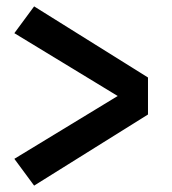

<svg xmlns="http://www.w3.org/2000/svg" viewBox="-20 -641 540 602"><path d="M87 -59 25 -143 349 -340 25 -537 87 -621 444 -398V-282Z"/></svg>

Font: Iosevka Heavy
Style: Regular
Weight: 900
Monospace: yes
Designer: Belleve Invis
Foundry: Belleve Invis
Version: Version 32.5.0; ttfautohint (v1.8.4)